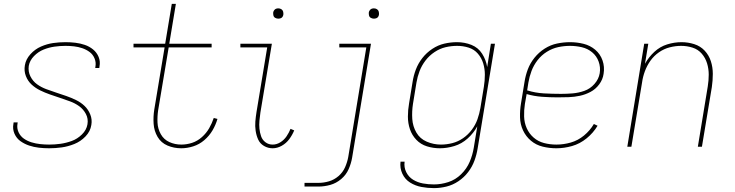

<svg xmlns="http://www.w3.org/2000/svg" viewBox="-20 -755 3784 988"><path d="M233 8Q265 8 297.5 3.5Q330 -1 362.5 -14Q395 -27 420 -53Q445 -79 450 -112Q455 -140 444.5 -166Q434 -192 415 -210Q396 -228 371.5 -240Q347 -252 321 -261Q295 -270 269 -278.5Q243 -287 217.5 -296.5Q192 -306 170.5 -321.5Q149 -337 136.5 -362Q124 -387 128 -416Q133 -444 155 -466.5Q177 -489 204.5 -500Q232 -511 260.5 -515Q289 -519 317 -519Q339 -519 361 -516.5Q383 -514 403.5 -507Q424 -500 441 -487.5Q458 -475 466.5 -454.5Q475 -434 471 -412Q471 -409 470 -405H491Q492 -409 492 -413Q497 -439 487.5 -462Q478 -485 459 -500.5Q440 -516 416.5 -524Q393 -532 368 -535Q343 -538 317 -538Q285 -538 253.5 -533.5Q222 -529 191 -515.5Q160 -502 136.5 -476Q113 -450 108 -419Q103 -390 113 -364Q123 -338 142.5 -320Q162 -302 186.5 -290Q211 -278 237 -269Q263 -260 288.5 -251.5Q314 -243 340 -233.5Q366 -224 387.5 -208.5Q409 -193 422 -168.5Q435 -144 430 -115Q425 -86 401.5 -63Q378 -40 349 -29.5Q320 -19 291 -15Q262 -11 233 -11Q210 -11 187 -13.5Q164 -16 142.5 -22.5Q121 -29 103 -41.5Q85 -54 75.5 -74.5Q66 -95 70 -118Q70 -122 71 -125H50Q49 -121 49 -117Q44 -91 54.5 -67Q65 -43 85.5 -28.5Q106 -14 130 -6Q154 2 180 5Q206 8 233 8Z M913 8Q943 8 974.5 -2Q1006 -12 1031.5 -34Q1057 -56 1073.5 -84Q1090 -112 1099 -143L1080 -148Q1071 -121 1056.5 -95.5Q1042 -70 1019 -49.5Q996 -29 968.5 -20Q941 -11 913 -11Q880 -11 851.5 -24Q823 -37 807.5 -64.5Q792 -92 790.5 -124Q789 -156 794 -189L848 -511H1069V-530H851L885 -735H864L830 -530H667V-511H827L774 -192Q768 -155 770.5 -118Q773 -81 791 -50.5Q809 -20 842 -6Q875 8 913 8Z M1383 8Q1407 8 1430 -5Q1453 -18 1468.5 -39Q1484 -60 1494 -84L1475 -92Q1467 -72 1454.5 -53.5Q1442 -35 1423 -23Q1404 -11 1383 -11Q1362 -11 1346 -23Q1330 -35 1323.5 -54Q1317 -73 1315 -93Q1313 -113 1315 -134Q1317 -155 1320 -176L1379 -530H1217V-511H1355L1300 -179Q1296 -154 1294 -130Q1292 -106 1295.5 -82Q1299 -58 1308.5 -37Q1318 -16 1338.5 -4Q1359 8 1383 8ZM1412 -659Q1418 -659 1424 -661Q1430 -663 1433.5 -668Q1437 -673 1438 -679Q1439 -687 1437 -695Q1435 -703 1428 -707.5Q1421 -712 1412 -712Q1406 -712 1400.5 -710Q1395 -708 1391 -702.5Q1387 -697 1386 -692Q1385 -683 1387 -675Q1389 -667 1396.5 -663Q1404 -659 1412 -659Z M1547 205H1619Q1649 205 1679.5 196.5Q1710 188 1735.5 166.5Q1761 145 1774 115.5Q1787 86 1792 56L1889 -530H1726V-511H1865L1772 53Q1767 80 1755.5 106Q1744 132 1722 151Q1700 170 1673 178Q1646 186 1619 186H1547ZM1904 -659Q1910 -659 1916 -661Q1922 -663 1925.5 -668Q1929 -673 1930 -679Q1931 -687 1929 -695Q1927 -703 1920 -707.5Q1913 -712 1904 -712Q1898 -712 1892.5 -710Q1887 -708 1883 -702.5Q1879 -697 1878 -692Q1877 -683 1879 -675Q1881 -667 1888.5 -663Q1896 -659 1904 -659Z M2213 213Q2245 213 2277.5 205Q2310 197 2339 177.5Q2368 158 2389 130.5Q2410 103 2421.5 71.5Q2433 40 2438 8L2527 -530H2506L2487 -410Q2481 -447 2461 -478.5Q2441 -510 2406 -524Q2371 -538 2332 -538Q2299 -538 2266.5 -530.5Q2234 -523 2204.5 -503.5Q2175 -484 2153.5 -456.5Q2132 -429 2120 -397.5Q2108 -366 2103 -333L2085 -223Q2079 -189 2079 -155Q2079 -121 2089.5 -90Q2100 -59 2122.5 -35.5Q2145 -12 2177 -2Q2209 8 2243 8Q2280 8 2318 -3.5Q2356 -15 2386.5 -42.5Q2417 -70 2436 -105L2418 5Q2412 42 2397 77.5Q2382 113 2353 141.5Q2324 170 2287 182Q2250 194 2213 194Q2184 194 2156.5 189Q2129 184 2106 170Q2083 156 2070.5 131Q2058 106 2062 77H2041Q2037 110 2050.5 139Q2064 168 2090.5 184.5Q2117 201 2148.5 207Q2180 213 2213 213ZM2249 -11Q2211 -11 2176 -26Q2141 -41 2122.5 -73Q2104 -105 2101.5 -143Q2099 -181 2105 -220L2123 -330Q2128 -360 2139 -389Q2150 -418 2169.5 -443.5Q2189 -469 2216 -487Q2243 -505 2272.5 -512Q2302 -519 2332 -519Q2363 -519 2391.5 -510Q2420 -501 2439 -479Q2458 -457 2466.5 -429Q2475 -401 2475 -370.5Q2475 -340 2470 -309L2452 -199Q2447 -170 2437 -141.5Q2427 -113 2408 -87.5Q2389 -62 2363 -44Q2337 -26 2307.5 -18.5Q2278 -11 2249 -11Z M2843 8Q2883 8 2923.5 -3.5Q2964 -15 2998.5 -43Q3033 -71 3055 -108L3036 -117Q3016 -83 2985 -57.5Q2954 -32 2917 -21.5Q2880 -11 2843 -11Q2810 -11 2779.5 -19Q2749 -27 2726 -47Q2703 -67 2690.5 -95Q2678 -123 2677 -155.5Q2676 -188 2681 -220L2690 -271Q2728 -260 2768.5 -257Q2809 -254 2850 -254Q2878 -254 2906.5 -255Q2935 -256 2963.5 -262Q2992 -268 3018.5 -282Q3045 -296 3063.5 -321Q3082 -346 3086 -375Q3092 -411 3080.5 -444Q3069 -477 3043 -499Q3017 -521 2983 -529.5Q2949 -538 2913 -538Q2880 -538 2846.5 -531Q2813 -524 2783 -505Q2753 -486 2730.5 -458Q2708 -430 2696 -398Q2684 -366 2679 -333L2661 -223Q2655 -187 2656 -151Q2657 -115 2671.5 -84Q2686 -53 2712 -31Q2738 -9 2772.5 -0.5Q2807 8 2843 8ZM2867 -272Q2822 -272 2778 -274.5Q2734 -277 2693 -290L2692 -286L2699 -330Q2704 -360 2715 -389.5Q2726 -419 2746 -445Q2766 -471 2794 -488.5Q2822 -506 2852.5 -512.5Q2883 -519 2913 -519Q2944 -519 2974 -512Q3004 -505 3027 -486Q3050 -467 3060.5 -438Q3071 -409 3066 -378Q3061 -348 3039 -323Q3017 -298 2987 -287.5Q2957 -277 2927 -274.5Q2897 -272 2867 -272Z M3208 0H3229L3284 -331Q3288 -360 3298.5 -388.5Q3309 -417 3327 -442.5Q3345 -468 3371 -486Q3397 -504 3426.5 -511.5Q3456 -519 3485 -519Q3515 -519 3543.5 -510Q3572 -501 3591 -479Q3610 -457 3618.5 -429Q3627 -401 3627 -371Q3627 -341 3622 -310L3571 0H3592L3643 -307Q3648 -341 3648 -375Q3648 -409 3638 -440Q3628 -471 3606 -494.5Q3584 -518 3552 -528Q3520 -538 3487 -538Q3450 -538 3413 -526.5Q3376 -515 3347 -488Q3318 -461 3299 -427L3316 -530H3295Z"/></svg>

Font: Iosevka Sparkle Thin
Style: Italic
Weight: 100
Italic angle: -9°
Designer: Belleve Invis
Foundry: Belleve Invis
Version: Version 4.5.0; ttfautohint (v1.8.3)